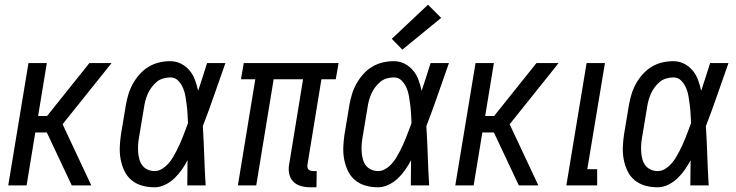

<svg xmlns="http://www.w3.org/2000/svg" viewBox="-20 -788 3128 816"><path d="M15 0 101 -520H179L142 -295H180L360 -520H454L443 -506L246 -260L368 0H285L179 -225H130L93 0Z M637 8Q609 8 584 1Q559 -6 539.5 -22Q520 -38 509 -61Q498 -84 493 -109.5Q488 -135 489 -162Q490 -189 494 -216L515 -342Q519 -365 526 -388Q533 -411 545 -432.5Q557 -454 574 -473Q591 -492 612 -504.5Q633 -517 656.5 -522.5Q680 -528 703 -528Q729 -528 750 -517Q771 -506 786 -488Q801 -470 809 -447.5Q817 -425 822 -402Q832 -432 841.5 -461.5Q851 -491 860 -520H938Q914 -453 891 -386Q868 -319 842 -252Q846 -189 848 -126Q850 -63 854 0H776Q776 -27 776.5 -53.5Q777 -80 777 -107Q766 -86 752 -66Q738 -46 720.5 -29.5Q703 -13 681 -2.5Q659 8 637 8ZM637 -61Q653 -61 667.5 -69.5Q682 -78 693.5 -90.5Q705 -103 713.5 -117Q722 -131 729.5 -145.5Q737 -160 743.5 -174.5Q750 -189 756 -204Q762 -219 767.5 -234Q773 -249 779 -265Q778 -284 777 -303.5Q776 -323 773.5 -342Q771 -361 768 -379.5Q765 -398 757.5 -415Q750 -432 737 -445.5Q724 -459 704 -459Q689 -459 673.5 -454.5Q658 -450 646 -440Q634 -430 624 -416.5Q614 -403 608 -389Q602 -375 598 -360.5Q594 -346 592 -331L571 -205Q568 -189 567 -173.5Q566 -158 567 -142.5Q568 -127 572 -112Q576 -97 584.5 -85.5Q593 -74 607 -67.5Q621 -61 637 -61Z M1299 8Q1278 8 1258.5 2.5Q1239 -3 1226 -16.5Q1213 -30 1209 -50Q1205 -70 1209 -90L1268 -451H1143L1069 0H991L1065 -451H1004L1016 -520H1419L1407 -451H1346L1287 -90Q1286 -84 1286.5 -78.5Q1287 -73 1290 -69Q1293 -65 1299 -63Q1305 -61 1311 -61H1326L1325 8Z M1587 8Q1559 8 1534 1Q1509 -6 1489.5 -22Q1470 -38 1459 -61Q1448 -84 1443 -109.5Q1438 -135 1439 -162Q1440 -189 1444 -216L1465 -342Q1469 -365 1476 -388Q1483 -411 1495 -432.5Q1507 -454 1524 -473Q1541 -492 1562 -504.5Q1583 -517 1606.5 -522.5Q1630 -528 1653 -528Q1679 -528 1700 -517Q1721 -506 1736 -488Q1751 -470 1759 -447.5Q1767 -425 1772 -402Q1782 -432 1791.5 -461.5Q1801 -491 1810 -520H1888Q1864 -453 1841 -386Q1818 -319 1792 -252Q1796 -189 1798 -126Q1800 -63 1804 0H1726Q1726 -27 1726.5 -53.5Q1727 -80 1727 -107Q1716 -86 1702 -66Q1688 -46 1670.5 -29.5Q1653 -13 1631 -2.5Q1609 8 1587 8ZM1587 -61Q1603 -61 1617.5 -69.5Q1632 -78 1643.5 -90.5Q1655 -103 1663.5 -117Q1672 -131 1679.5 -145.5Q1687 -160 1693.5 -174.5Q1700 -189 1706 -204Q1712 -219 1717.5 -234Q1723 -249 1729 -265Q1728 -284 1727 -303.5Q1726 -323 1723.5 -342Q1721 -361 1718 -379.5Q1715 -398 1707.5 -415Q1700 -432 1687 -445.5Q1674 -459 1654 -459Q1639 -459 1623.5 -454.5Q1608 -450 1596 -440Q1584 -430 1574 -416.5Q1564 -403 1558 -389Q1552 -375 1548 -360.5Q1544 -346 1542 -331L1521 -205Q1518 -189 1517 -173.5Q1516 -158 1517 -142.5Q1518 -127 1522 -112Q1526 -97 1534.5 -85.5Q1543 -74 1557 -67.5Q1571 -61 1587 -61ZM1690 -577 1645 -623 1799 -768 1855 -712Z M1915 0 2001 -520H2079L2042 -295H2080L2260 -520H2354L2343 -506L2146 -260L2268 0H2185L2079 -225H2030L1993 0Z M2387 0 2473 -520H2551L2476 -69H2518V0Z M2775 8Q2747 8 2722 1Q2697 -6 2677.5 -22Q2658 -38 2647 -61Q2636 -84 2631 -109.5Q2626 -135 2627 -162Q2628 -189 2632 -216L2653 -342Q2657 -365 2664 -388Q2671 -411 2683 -432.5Q2695 -454 2712 -473Q2729 -492 2750 -504.5Q2771 -517 2794.5 -522.5Q2818 -528 2841 -528Q2867 -528 2888 -517Q2909 -506 2924 -488Q2939 -470 2947 -447.5Q2955 -425 2960 -402Q2970 -432 2979.5 -461.5Q2989 -491 2998 -520H3076Q3052 -453 3029 -386Q3006 -319 2980 -252Q2984 -189 2986 -126Q2988 -63 2992 0H2914Q2914 -27 2914.5 -53.5Q2915 -80 2915 -107Q2904 -86 2890 -66Q2876 -46 2858.5 -29.5Q2841 -13 2819 -2.5Q2797 8 2775 8ZM2775 -61Q2791 -61 2805.5 -69.5Q2820 -78 2831.5 -90.5Q2843 -103 2851.5 -117Q2860 -131 2867.5 -145.5Q2875 -160 2881.5 -174.5Q2888 -189 2894 -204Q2900 -219 2905.5 -234Q2911 -249 2917 -265Q2916 -284 2915 -303.5Q2914 -323 2911.5 -342Q2909 -361 2906 -379.5Q2903 -398 2895.5 -415Q2888 -432 2875 -445.5Q2862 -459 2842 -459Q2827 -459 2811.5 -454.5Q2796 -450 2784 -440Q2772 -430 2762 -416.5Q2752 -403 2746 -389Q2740 -375 2736 -360.5Q2732 -346 2730 -331L2709 -205Q2706 -189 2705 -173.5Q2704 -158 2705 -142.5Q2706 -127 2710 -112Q2714 -97 2722.5 -85.5Q2731 -74 2745 -67.5Q2759 -61 2775 -61Z"/></svg>

Font: Iosevka QP
Style: Italic
Weight: 400
Italic angle: -9°
Designer: Belleve Invis
Foundry: Belleve Invis
Version: Version 20.0.0; ttfautohint (v1.8.4)